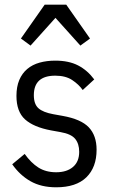

<svg xmlns="http://www.w3.org/2000/svg" viewBox="-20 -785 479 817"><path d="M219 12Q155 12 109.5 -14Q64 -40 32 -86L85 -130Q112 -92 143.5 -72Q175 -52 219 -52Q264 -52 290.5 -74.5Q317 -97 317 -139Q317 -173 300 -194Q283 -215 237 -223L198 -230Q123 -244 86.5 -277Q50 -310 50 -377Q50 -416 62 -444.5Q74 -473 96 -491.5Q118 -510 148.5 -518.5Q179 -527 215 -527Q273 -527 312.5 -506.5Q352 -486 381 -447L332 -402Q315 -426 287 -444.5Q259 -463 215 -463Q124 -463 124 -380Q124 -342 143.5 -324.5Q163 -307 207 -299L246 -292Q325 -278 358 -243Q391 -208 391 -148Q391 -73 347.5 -30.5Q304 12 219 12ZM262 -765 363 -621 322 -591 216 -709 110 -591 69 -621 170 -765Z"/></svg>

Font: IBM Plex Sans Condensed
Style: Regular
Weight: 400
Width: 3
Designer: Mike Abbink, Paul van der Laan, Pieter van Rosmalen
Foundry: Bold Monday
Version: Version 1.1